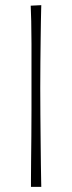

<svg xmlns="http://www.w3.org/2000/svg" viewBox="-20 -722 278 744"><path d="M99 -700 140 -702Q140 -702 139.5 -685Q139 -668 138.5 -638Q138 -608 137.5 -567.5Q137 -527 136.5 -479.5Q136 -432 136 -381Q136 -330 136.5 -276Q137 -222 137.5 -172.5Q138 -123 138.5 -83.5Q139 -44 139.5 -21Q140 2 140 2H100Q100 2 100 -26Q100 -54 100.5 -98.5Q101 -143 101.5 -195Q102 -247 102 -295.5Q102 -344 102 -379Q102 -415 102 -461Q102 -507 102 -554Q102 -601 101 -640Q100 -679 99 -700Z"/></svg>

Font: Truculenta Thin
Style: Regular
Weight: 250
Version: Version 1.002